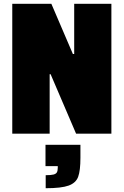

<svg xmlns="http://www.w3.org/2000/svg" viewBox="-20 -708 656 1017"><path d="M45 0V-688H252L366 -422H373V-688H570V0H383L248 -315H243V0ZM286 180V172H221V59H406V128Q406 196 394 228.5Q382 261 343.5 275Q305 289 222 289V220Q250 220 263.5 216.5Q277 213 281.5 204.5Q286 196 286 180Z"/></svg>

Font: Saira Semi Condensed Black
Style: Regular
Weight: 900
Width: 4
Designer: Hector Gatti with collaboration of the Omnibus-Type team
Foundry: Omnibus-Type
Version: Version 1.001; ttfautohint (v1.8)